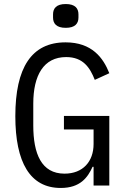

<svg xmlns="http://www.w3.org/2000/svg" viewBox="-20 -920 640 952"><path d="M444 0H522V-345H297V-278H444V-206C444 -119 391 -59 300 -59C185 -59 145 -158 145 -298V-406C145 -546 196 -637 308 -637C392 -637 426 -585 450 -524L522 -557C492 -633 436 -710 305 -710C136 -710 56 -584 56 -344C56 -115 129 12 281 12C378 12 415 -40 439 -93H444ZM306 -782C353 -782 369 -804 369 -833V-849C369 -878 353 -900 306 -900C259 -900 243 -878 243 -849V-833C243 -804 259 -782 306 -782Z"/></svg>

Font: IBM Mono
Style: Regular
Weight: 400
Monospace: yes
Designer: Mike Abbink, Paul van der Laan, Pieter van Rosmalen
Foundry: Bold Monday
Version: Version 2.3